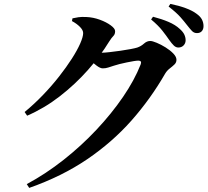

<svg xmlns="http://www.w3.org/2000/svg" viewBox="-20 -867 1040 960"><path d="M826.1 -667.2Q812.2 -687.7 791.7 -713.8Q771.2 -739.9 735.5 -769.7L745.1 -783.3Q787.5 -772.4 822 -757.8Q856.6 -743.2 879.1 -722.1Q895.5 -707.5 901.8 -693.7Q908.1 -680 908.1 -665.7Q908.1 -650.6 898 -640Q887.9 -629.4 871.6 -629.4Q859.4 -629.4 849 -639.4Q838.7 -649.4 826.1 -667.2ZM914.5 -742.3Q900.9 -760.1 881.7 -781.8Q862.5 -803.6 823 -834.3L831.9 -847.5Q874.7 -838.8 908.1 -826.4Q941.6 -814.1 962.2 -798.6Q981.8 -784.8 989.7 -769.3Q997.6 -753.8 997.6 -736.6Q997.6 -720.5 988.9 -711Q980.3 -701.5 964.7 -701.5Q949.8 -701.5 939.6 -712.4Q929.3 -723.3 914.5 -742.3ZM103.1 -306.9Q151.3 -346.6 195.2 -392.4Q239.1 -438.1 275.6 -484.7Q312 -531.2 339.1 -573.4Q366.2 -615.7 381 -649.3Q395.8 -682.9 395.8 -701.8Q395.8 -716.2 379.8 -732.5Q363.9 -748.7 339.8 -761.6L342.4 -775.3Q356.9 -778.7 372.5 -780.9Q388.1 -783.2 412.3 -781.9Q446 -780.5 478.9 -768.5Q511.9 -756.4 533.7 -740.3Q555.6 -724.3 555.6 -711.2Q555.6 -695.5 546.9 -687.2Q538.3 -678.9 525.8 -659.2Q481.9 -587.2 418.9 -516.2Q355.8 -445.2 279.2 -385.7Q202.5 -326.1 115.7 -288.5ZM113.8 53.6Q209.3 2.2 298 -67.8Q386.7 -137.8 462.3 -218.3Q537.9 -298.8 595.2 -382.5Q652.4 -466.2 683.3 -544.8Q690.5 -563.9 671.9 -563.9Q663.9 -563.9 648.4 -561.4Q632.8 -558.9 613.8 -554.9Q594.8 -550.9 577.7 -546.7Q560.6 -542.4 549.9 -538.7Q533.9 -533.5 521.1 -529.4Q508.3 -525.2 493.5 -525.2Q481 -525.2 462.4 -539.4Q443.7 -553.5 423.1 -570.9L441.5 -607Q457.9 -605 468.3 -604.2Q478.7 -603.4 489.2 -603.4Q501.9 -603.4 527.1 -606.2Q552.2 -608.9 580.6 -613Q608.9 -617.1 632.6 -621.5Q656.3 -626 666.3 -629.2Q685.3 -635.8 699.9 -649Q714.4 -662.1 731.2 -662.1Q742.2 -662.1 763.6 -653.1Q785.1 -644.2 807.8 -630.1Q830.5 -616 846.4 -599.6Q862.3 -583.1 862.3 -567.8Q862.3 -554 851.7 -544.1Q841.2 -534.2 828.3 -524.3Q815.3 -514.4 806.1 -499.5Q732.8 -372.1 636.8 -263.7Q540.7 -155.4 415.1 -70.2Q289.5 15 126.1 72.5Z"/></svg>

Font: Noto Serif SC
Style: Regular
Weight: 200
Designer: Ryoko NISHIZUKA 西塚涼子 (kana & ideographs); Frank Grießhammer (Latin, Greek & Cyrillic); Wenlong ZHANG 张文龙 (bopomofo); San
Foundry: Adobe
Version: Version 2.001;hotconv 1.1.0;makeotfexe 2.6.0